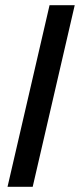

<svg xmlns="http://www.w3.org/2000/svg" viewBox="-20 -720 308 740"><path d="M9 0 171 -700H268L106 0Z"/></svg>

Font: Junicode VF
Style: Italic
Weight: 400
Italic angle: -11°
Designer: Peter S. Baker
Version: Version 2.209